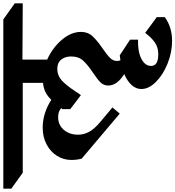

<svg xmlns="http://www.w3.org/2000/svg" viewBox="-56 -856 1056 1156"><g transform="rotate(-90 472.0 -278.0)"><path d="M691 -522Q762 -490 810 -434Q858 -378 858 -318Q858 -277 832 -249Q806 -221 758 -188Q720 -162 701.5 -143.5Q683 -125 683 -102Q683 -90 687 -81Q697 -83 717 -85L811 -23V25Q740 23 696.5 45Q653 67 653 104Q653 147 724 147Q764 147 794 126.5Q824 106 852 68L947 138V186Q887 230 804 230Q735 230 667.5 203Q600 176 557 133Q514 90 514 45Q514 13 538 -13.5Q562 -40 604 -58Q535 -101 535 -154Q535 -182 554 -201Q573 -220 612 -246Q660 -278 685 -305.5Q710 -333 710 -378Q710 -414 691 -437.5Q672 -461 636 -461Q594 -461 563 -431.5Q532 -402 498 -349Q488 -332 477 -319L393 -383V-431L399 -437Q380 -456 345 -456Q297 -456 268 -421.5Q239 -387 239 -336Q239 -301 256.5 -269Q274 -237 316 -202L403 -129L366 -85L95 -314Q87 -342 87 -377Q87 -423 111.5 -462.5Q136 -502 180.5 -525.5Q225 -549 282 -549Q325 -549 368 -535.5Q411 -522 449 -497Q470 -519 494 -531.5Q518 -544 551 -547V-669H10L-86 -738V-786H933L1030 -717V-669L691 -671Z"/></g></svg>

Font: Inknut Antiqua SemiBold
Style: Regular
Weight: 600
Designer: Claus Eggers Sørensen
Foundry: Claus Eggers Sørensen
Version: Version 1.003; ttfautohint (v1.8.2) -l 8 -r 50 -G 200 -x 14 